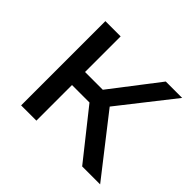

<svg xmlns="http://www.w3.org/2000/svg" viewBox="-128 -692 854 854"><g transform="rotate(45 299.0 -265.0)"><path d="M477 0 272 -258 351 -306 590 0ZM93 0V-530H189V0ZM160 -224V-306H335V-224ZM359 -254 270 -266 473 -530H576Z"/></g></svg>

Font: MOST Montserrat Medium
Style: Regular
Weight: 500
Designer: Julieta Ulanovsky
Foundry: Julieta Ulanovsky
Version: Version 8.000;March 11, 2024;FontCreator 15.0.0.2926 64-bit